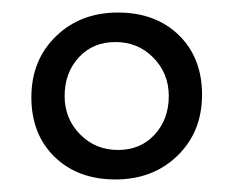

<svg xmlns="http://www.w3.org/2000/svg" viewBox="-20 -694 372 306"><path d="M265 -638Q302 -602 302 -543Q302 -484 263 -446Q224 -408 164 -408Q104 -408 67 -444Q30 -480 30 -539Q30 -598 69 -636Q108 -674 168 -674Q228 -674 265 -638ZM83 -541Q83 -505 107.5 -480Q132 -455 168 -455Q204 -455 226.5 -479.5Q249 -504 249 -541Q249 -577 224.5 -602Q200 -627 164 -627Q128 -627 105.5 -602.5Q83 -578 83 -541Z"/></svg>

Font: Hind Guntur Light
Style: Regular
Weight: 300
Designer: Manushi Parikh, Hitesh Malaviya
Foundry: Indian Type Foundry
Version: Version 1.002;PS 1.0;hotconv 1.0.86;makeotf.lib2.5.63406; tt